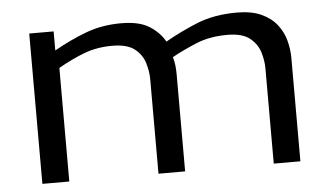

<svg xmlns="http://www.w3.org/2000/svg" viewBox="-43 -614 1172 682"><g transform="rotate(-5 542.5 -273.0)"><path d="M82 0V-536H169V-468Q227 -501 284.5 -522.5Q342 -544 410 -544Q474 -544 510 -521.5Q546 -499 565 -465Q617 -495 679 -520.5Q741 -546 823 -546Q875 -546 910 -530Q945 -514 965.5 -487.5Q986 -461 994 -429.5Q1002 -398 1002 -369V0H907V-340Q907 -367 898 -397Q889 -427 862.5 -448.5Q836 -470 782 -470Q718 -470 668.5 -449Q619 -428 583 -408Q588 -392 589.5 -376Q591 -360 591 -346V0H496V-338Q496 -364 487 -394.5Q478 -425 451.5 -446Q425 -467 372 -467Q317 -467 272 -450Q227 -433 178 -405V0Z"/></g></svg>

Font: Georama Extended
Style: Regular
Weight: 400
Width: 7
Designer: Jean-Baptiste Levee
Foundry: Production Type
Version: Version 1.000